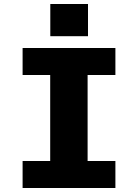

<svg xmlns="http://www.w3.org/2000/svg" viewBox="-20 -940 690 960"><path d="M93 0V-135H231V-565H93V-700H557V-565H418V-135H557V0ZM231.5 -920H420V-759H231.5Z"/></svg>

Font: Trispace Thin ExtraBold
Style: Regular
Weight: 800
Version: Version 1.210